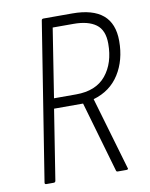

<svg xmlns="http://www.w3.org/2000/svg" viewBox="-77 -712 599 769"><g transform="rotate(-10 223.0 -327.5)"><path d="M49 0Q42 0 43 -7L145 -649Q146 -655 153 -655H270Q353 -655 394.5 -620Q436 -585 436 -514Q436 -436 400 -379Q364 -322 295 -302V-301L381 -7Q383 -4 381 -2Q379 0 375 0H340Q334 0 333 -5L250 -292H132L87 -7Q86 0 79 0ZM139 -333H229Q310 -333 350.5 -382.5Q391 -432 391 -511Q391 -566 359 -589.5Q327 -613 268 -613H183Z"/></g></svg>

Font: Sofia Sans Condensed Light
Style: Italic
Weight: 300
Italic angle: -9°
Version: Version 4.100